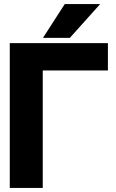

<svg xmlns="http://www.w3.org/2000/svg" viewBox="-20 -923 568 943"><path d="M28 0H190V-577H510V-711H28ZM191 -737H323L472 -903H298Z"/></svg>

Font: Asimov Pro
Style: Blk
Weight: 900
Designer: Google
Version: Version 2.000980; 2014